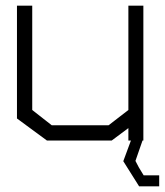

<svg xmlns="http://www.w3.org/2000/svg" viewBox="-20 -497 583 679"><path d="M543 123V162H472L416 73L443 0H434V-44L375 0H146L40 -78V-477H94V-108L163 -54H364L434 -108V-477H487V0H484L459 72L471 95L488 123Z"/></svg>

Font: Turret Road
Style: Regular
Weight: 400
Designer: Noponies
Foundry: Noponies
Version: Version 1.001; ttfautohint (v1.8)